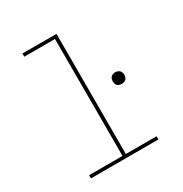

<svg xmlns="http://www.w3.org/2000/svg" viewBox="-171 -863 942 991"><g transform="rotate(-30 300.0 -367.5)"><path d="M86 0V-19H285V-716H102V-735H305V-19H488V0ZM468 -343Q461 -343 454 -345Q447 -347 442.5 -351.5Q438 -356 436 -363Q434 -370 434 -377Q434 -384 436 -391Q438 -398 442.5 -402.5Q447 -407 454 -409.5Q461 -412 468 -412Q475 -412 482 -409.5Q489 -407 493.5 -402.5Q498 -398 500.5 -391Q503 -384 503 -377Q503 -370 500.5 -363Q498 -356 493.5 -351.5Q489 -347 482 -345Q475 -343 468 -343Z"/></g></svg>

Font: Iosevka HT Thin Extended
Style: Regular
Weight: 100
Width: 7
Monospace: yes
Designer: Belleve Invis
Foundry: Belleve Invis
Version: Version 32.3.0; ttfautohint (v1.8.4)